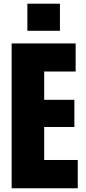

<svg xmlns="http://www.w3.org/2000/svg" viewBox="-20 -1011 461 1031"><path d="M127 -845.7V-991.2H301.8V-845.7ZM42.5 0V-777.8H386.2V-627H217.3V-475.1H379.4V-329.1H217.3V-151.9H397.5V0Z"/></svg>

Font: Anton
Style: Regular
Weight: 400
Foundry: vernon adams
Version: Version 1.000